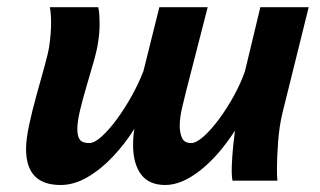

<svg xmlns="http://www.w3.org/2000/svg" viewBox="-20 -511 905 543"><path d="M121.1 -490.7H257.8Q260.3 -479.5 261 -467.8Q261.7 -456.1 261.7 -444.3Q261.7 -418 257.3 -390.6Q253.9 -367.7 244.4 -334.7Q234.9 -301.8 224.4 -266.1Q213.9 -230.5 206.3 -198.7Q198.7 -167 198.7 -146Q198.7 -125.5 205.8 -116Q212.9 -106.4 232.4 -106.4Q247.1 -106.4 267.8 -125.2Q288.6 -144 310.8 -174.3Q333 -204.6 352.8 -240.2Q372.6 -275.9 385.7 -310.1L430.7 -490.7H567.4L506.8 -254.9Q502 -235.8 495.1 -206.8Q488.3 -177.7 488.3 -154.8Q488.3 -135.3 494.9 -120.8Q501.5 -106.4 520.5 -106.4Q535.2 -106.4 556.4 -125.5Q577.6 -144.5 600.1 -175Q622.6 -205.6 642.1 -241.2Q661.6 -276.9 672.9 -310.1L716.3 -490.7H853L779.3 -193.4Q770 -156.2 766.6 -110.6Q763.2 -64.9 763.2 -33.2Q763.2 -8.3 764.6 0H637.7Q635.3 -9.8 635.3 -26.9Q635.3 -43 637 -69.3Q638.7 -95.7 644.5 -141.6Q598.1 -69.8 545.9 -28.8Q493.7 12.2 447.3 12.2Q401.4 12.2 378.9 -17.8Q356.4 -47.9 356.4 -101.1Q356.4 -124 359.9 -146.5Q334 -105 299.8 -68.6Q265.6 -32.2 227.5 -10Q189.5 12.2 151.4 12.2Q53.7 12.2 53.7 -89.4Q53.7 -117.2 62.5 -158.2Q71.3 -199.2 83.5 -242.9Q95.7 -286.6 106 -323.5Q116.2 -360.4 119.1 -379.4Q121.6 -396.5 123 -413.3Q124.5 -430.2 124.5 -446.8Q124.5 -470.7 121.1 -490.7Z"/></svg>

Font: Andika
Style: Bold Italic
Weight: 700
Italic angle: -14°
Designer: Victor Gaultney, Annie Olsen, Julie Remington, Don Collingsworth, Eric Hays, Becca Hirsbrunner
Foundry: SIL International
Version: Version 6.101